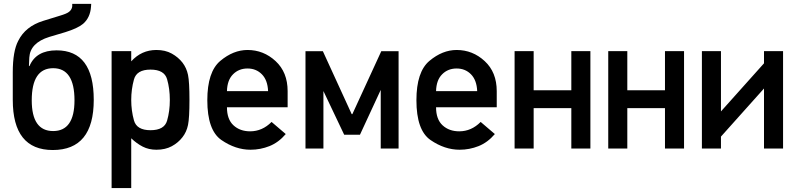

<svg xmlns="http://www.w3.org/2000/svg" viewBox="-20 -772 4137 998"><path d="M467.3 -252.9Q467.3 7.8 254.4 7.8Q46.4 7.8 46.4 -252.9V-396.5Q46.4 -506.3 74.7 -559.6Q111.8 -634.8 204.6 -663.6L291.5 -690.4Q326.2 -700.7 337.4 -709.5Q358.4 -724.6 355.5 -752H454.1L453.1 -737.3Q449.2 -680.2 411.6 -647.9Q383.3 -624.5 318.4 -604.5L236.3 -580.1Q136.7 -549.3 132.3 -472.7L130.4 -428.7H133.3Q167.5 -510.3 274.4 -510.3Q467.3 -510.3 467.3 -252.9ZM367.2 -250.5Q367.2 -417.5 256.3 -417.5Q145 -417.5 145 -250.5Q145 -90.8 256.3 -90.8Q367.2 -90.8 367.2 -250.5Z M560.1 205.6V-506.3H662.1V-453.1Q715.3 -512.2 793 -512.2Q839.4 -512.2 873 -493.4Q906.7 -474.6 928.7 -446.3Q949.7 -418.9 957.3 -382.6Q964.8 -346.2 964.8 -252.4Q964.8 -159.2 957.3 -122.6Q949.7 -85.9 928.7 -59.1Q906.7 -30.3 873 -12Q839.4 6.3 793 6.3Q753.4 6.3 721.9 -9.8Q690.4 -25.9 662.1 -53.2V205.6ZM762.2 -95.2Q834 -95.2 848.4 -144.5Q862.8 -193.8 862.8 -252.4Q862.8 -311 848.4 -360.6Q834 -410.2 762.2 -410.2Q690.4 -410.2 676.3 -358.9Q662.1 -307.6 662.1 -252.4Q662.1 -197.3 676.3 -146.2Q690.4 -95.2 762.2 -95.2Z M1475.1 -214.4H1159.7Q1159.7 -151.9 1193.6 -120.6Q1227.5 -89.4 1280.3 -89.4Q1343.3 -89.4 1391.6 -138.2L1465.3 -75.2Q1427.7 -31.2 1380.6 -12.5Q1333.5 6.3 1282.2 6.3Q1204.1 6.3 1130.9 -44.2Q1057.6 -94.7 1057.6 -251Q1057.6 -398.9 1125.2 -455.6Q1192.9 -512.2 1266.6 -512.2Q1350.1 -512.2 1412.6 -454.3Q1475.1 -396.5 1475.1 -298.3ZM1159.7 -298.3H1373.5Q1371.1 -355.5 1341.3 -385.7Q1311.5 -416 1266.6 -416Q1221.2 -416 1191.2 -385.7Q1161.1 -355.5 1159.7 -298.3Z M2051.8 0H1959V-304.7L1851.1 -71.8H1769L1661.1 -298.8V0H1567.9V-505.9H1658.2L1808.1 -178.7H1811.5L1961.9 -505.9H2051.8Z M2562 -214.4H2246.6Q2246.6 -151.9 2280.5 -120.6Q2314.5 -89.4 2367.2 -89.4Q2430.2 -89.4 2478.5 -138.2L2552.2 -75.2Q2514.6 -31.2 2467.5 -12.5Q2420.4 6.3 2369.1 6.3Q2291 6.3 2217.8 -44.2Q2144.5 -94.7 2144.5 -251Q2144.5 -398.9 2212.2 -455.6Q2279.8 -512.2 2353.5 -512.2Q2437 -512.2 2499.5 -454.3Q2562 -396.5 2562 -298.3ZM2246.6 -298.3H2460.4Q2458 -355.5 2428.2 -385.7Q2398.4 -416 2353.5 -416Q2308.1 -416 2278.1 -385.7Q2248 -355.5 2246.6 -298.3Z M3048.8 0H2949.7V-210H2753.9V0H2654.8V-506.3H2753.9V-302.7H2949.7V-506.3H3048.8Z M3535.6 0H3436.5V-210H3240.7V0H3141.6V-506.3H3240.7V-302.7H3436.5V-506.3H3535.6Z M4050.3 0H3951.2V-312L3727.5 -62V0H3628.4V-506.3H3727.5V-192.9L3951.2 -442.9V-506.3H4050.3Z"/></svg>

Font: Alte DIN 1451 Mittelschrift
Style: Regular
Weight: 400
Designer: Peter Wiegel
Foundry: Peter Wiegel
Version: Version 1.002 September 20, 2019